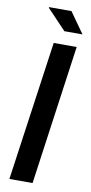

<svg xmlns="http://www.w3.org/2000/svg" viewBox="-95 -891 441 930"><g transform="rotate(10 125.0 -426.5)"><path d="M23 0 120 -686H233L137 0ZM161 -751 67 -850 68 -853H178L250 -751Z"/></g></svg>

Font: Archivo Narrow SemiBold
Style: Italic
Weight: 600
Italic angle: -8°
Designer: Hector Gatti
Foundry: Omnibus-Type
Version: Version 3.002